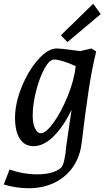

<svg xmlns="http://www.w3.org/2000/svg" viewBox="-51 -767 563 1022"><path d="M148 161Q189 161 222 152Q255 143 274 126Q284 117 291.5 83.5Q299 50 302 8L330 -183Q288 -95 235 -42Q182 11 128 11Q80 11 54.5 -28.5Q29 -68 29 -140Q29 -216 64 -303Q99 -390 151.5 -449.5Q204 -509 251 -509Q271 -509 338 -500L376 -495L436 -509L461 -493Q438 -400 421 -287.5Q404 -175 384 -9Q376 65 338.5 120Q301 175 240 205Q179 235 101 235Q36 235 -31 215L0 135Q72 161 148 161ZM167 -58Q194 -58 235 -115.5Q276 -173 310 -257Q344 -341 352 -415Q275 -450 237 -450Q212 -450 185.5 -401.5Q159 -353 141 -282Q123 -211 123 -152Q123 -111 135 -84.5Q147 -58 167 -58ZM273 -579 445 -747 485 -692 308 -543Z"/></svg>

Font: Andada Pro Medium
Style: Italic
Weight: 500
Italic angle: -7°
Designer: Carolina Giovagnoli
Foundry: Huerta Tipografica
Version: Version 3.005; ttfautohint (v1.8.4)